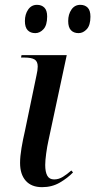

<svg xmlns="http://www.w3.org/2000/svg" viewBox="-20 -764 394 794"><path d="M154 10Q110 10 86.5 -16.5Q63 -43 63 -90Q63 -117 69 -152.5Q75 -188 83 -222L131 -453Q136 -474 136 -489Q136 -510 123 -518Q110 -526 81 -526H67L69 -536H256L180 -181Q175 -159 171 -129.5Q167 -100 167 -82Q167 -53 175.5 -37.5Q184 -22 204 -22Q223 -22 240.5 -33Q258 -44 275 -59L282 -51Q260 -28 227.5 -9Q195 10 154 10ZM305 -627Q285 -627 273.5 -639Q262 -651 262 -677Q262 -705 275.5 -724.5Q289 -744 312 -744Q331 -744 342.5 -732.5Q354 -721 354 -695Q354 -660 339 -643.5Q324 -627 305 -627ZM126 -627Q106 -627 94.5 -639Q83 -651 83 -677Q83 -705 96.5 -724.5Q110 -744 133 -744Q152 -744 163.5 -732.5Q175 -721 175 -696Q175 -660 160 -643.5Q145 -627 126 -627Z"/></svg>

Font: Noto Serif Display SemiCondensed Medium
Style: Italic
Weight: 500
Width: 4
Italic angle: -12°
Designer: Monotype Design Team
Foundry: Monotype Imaging Inc.
Version: Version 2.009